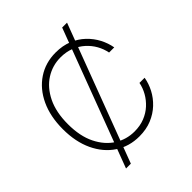

<svg xmlns="http://www.w3.org/2000/svg" viewBox="-246 -968 1209 1209"><g transform="rotate(-45 359.0 -363.0)"><path d="M169.9 92.8 513.2 -819.3H556.6L212.9 92.8ZM373 9.8Q282.2 9.8 212.4 -36.6Q142.6 -83 103 -167Q63.5 -251 63.5 -363.3Q63.5 -476.1 102.8 -560.1Q142.1 -644 212.2 -690.7Q282.2 -737.3 373 -737.3Q434.6 -737.3 483.6 -717.3Q532.7 -697.3 568.6 -663.1Q604.5 -628.9 626.7 -586.4Q648.9 -543.9 656.7 -499H610.8Q603.5 -537.1 584.2 -571.8Q564.9 -606.4 534.4 -634Q503.9 -661.6 463.4 -677.7Q422.9 -693.8 373 -693.8Q300.8 -693.8 240.7 -655.5Q180.7 -617.2 144.5 -543.5Q108.4 -469.7 108.4 -363.3Q108.4 -256.3 144.8 -182.9Q181.2 -109.4 241.2 -71.5Q301.3 -33.7 373 -33.7Q422.9 -33.7 463.4 -49.8Q503.9 -65.9 534.2 -93.8Q564.5 -121.6 584 -156.2Q603.5 -190.9 610.8 -228.5H656.7Q649.4 -184.1 627.2 -141.6Q605 -99.1 568.8 -64.9Q532.7 -30.8 483.6 -10.5Q434.6 9.8 373 9.8Z"/></g></svg>

Font: Inter 17pt ExtraLight
Style: Regular
Weight: 250
Version: Version 4.001;git-66647c0bb